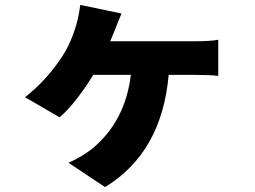

<svg xmlns="http://www.w3.org/2000/svg" viewBox="-20 -655 1040 782"><path d="M775 -487Q835 -487 869 -493V-346Q836 -350 775 -350H667Q639 -34 408 107L259 8Q313 -16 355 -49Q490 -160 513 -350H360Q288 -234 223 -177L82 -259Q170 -328 234 -426Q270 -482 291 -555Q300 -585 307 -635L475 -600Q456 -555 450 -538L429 -487Z"/></svg>

Font: KaiGen Gothic KR Heavy
Style: Heavy
Weight: 900
Designer: Ryoko NISHIZUKA  (kana & ideographs); Paul D. Hunt (Latin, Greek & Cyrillic); Wenlong ZHANG  (bopomofo); Sandoll Communi
Foundry: Adobe Systems Incorporated
Version: Version 1.002 March 28, 2018